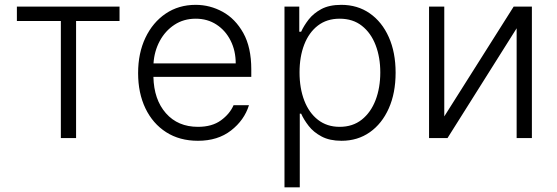

<svg xmlns="http://www.w3.org/2000/svg" viewBox="-20 -573 2311 797"><path d="M50.1 -485.8V-545.5H476.2V-485.8H295.8V0H232.6V-485.8Z M801.8 11.4Q725.5 11.4 669.7 -24.3Q614 -60 583.6 -123.4Q553.3 -186.8 553.3 -269.5Q553.3 -352.3 583.6 -416.2Q614 -480.1 667.8 -516.5Q721.6 -552.9 792.3 -552.9Q851.6 -552.9 904.3 -524Q957 -495 990.1 -435.7Q1023.1 -376.4 1023.1 -285.2V-253.9H616.8Q619 -159.4 668.7 -103Q718.4 -46.5 801.8 -46.5Q860.1 -46.5 897 -73.3Q933.9 -100.1 949.6 -136.4H1013.5Q994 -73.9 938.9 -31.2Q883.9 11.4 801.8 11.4ZM617.2 -309.7H958.5Q958.5 -362.2 937.3 -404.3Q916.2 -446.4 878.7 -470.9Q841.3 -495.4 792.3 -495.4Q742.5 -495.4 704.2 -470.2Q665.8 -445 643.1 -402.7Q620.4 -360.4 617.2 -309.7Z M1160.9 204.5V-545.5H1222.3V-441.4H1230.1Q1241.1 -465.9 1261 -491.7Q1280.9 -517.4 1313.7 -535.2Q1346.6 -552.9 1396.7 -552.9Q1464.1 -552.9 1514.9 -517.6Q1565.7 -482.2 1593.9 -418.9Q1622.2 -355.5 1622.2 -271.3Q1622.2 -186.8 1593.9 -123.2Q1565.7 -59.7 1515.1 -24.1Q1464.5 11.4 1397.7 11.4Q1348.4 11.4 1315 -6.4Q1281.6 -24.1 1261.4 -50.2Q1241.1 -76.3 1230.1 -101.2H1224.4V204.5ZM1223.4 -272.4Q1223.4 -206.7 1243.1 -155.5Q1262.8 -104.4 1300.1 -75.5Q1337.4 -46.5 1389.9 -46.5Q1444.2 -46.5 1481.9 -76.5Q1519.5 -106.5 1539.1 -157.7Q1558.6 -208.8 1558.6 -272.4Q1558.6 -335.2 1539.2 -385.7Q1519.9 -436.1 1482.4 -465.7Q1445 -495.4 1389.9 -495.4Q1336.6 -495.4 1299.5 -466.8Q1262.4 -438.2 1242.9 -388Q1223.4 -337.7 1223.4 -272.4Z M1824.2 -89.8 2112.2 -545.5H2187.9V0H2124.6V-455.6L1837.7 0H1761V-545.5H1824.2Z"/></svg>

Font: Inter Zeller Light
Style: Regular
Weight: 300
Designer: Rasmus Andersson; Joe Bland
Foundry: zeller
Version: Version 3.015;git-dec3a8cb1